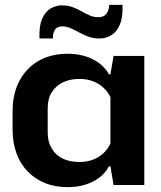

<svg xmlns="http://www.w3.org/2000/svg" viewBox="-20 -764 665 793"><path d="M260 9Q207 9 165.5 -8Q124 -25 94 -56Q64 -87 48 -131Q32 -175 32 -228V-305Q32 -376 60 -429.5Q88 -483 139 -512.5Q190 -542 260 -542Q317 -542 362.5 -519.5Q408 -497 430 -457H436L449 -533H576V0H449L436 -77H430Q408 -36 362.5 -13.5Q317 9 260 9ZM308 -95Q352 -95 385.5 -115Q419 -135 436 -171V-363Q419 -398 385.5 -418Q352 -438 308 -438Q268 -438 239 -423.5Q210 -409 193.5 -382.5Q177 -356 177 -317V-216Q177 -179 193.5 -151Q210 -123 239 -109Q268 -95 308 -95ZM391 -605Q365 -605 344 -613Q323 -621 305 -631Q287 -641 270.5 -648Q254 -655 238 -655Q215 -655 206 -639.5Q197 -624 199 -605H143Q141 -658 154.5 -687.5Q168 -717 190 -729.5Q212 -742 235 -742Q259 -742 278.5 -735Q298 -728 315.5 -718Q333 -708 350 -700.5Q367 -693 386 -693Q408 -693 419 -706.5Q430 -720 431 -744H486Q488 -693 475 -662.5Q462 -632 439.5 -618.5Q417 -605 391 -605Z"/></svg>

Font: Hubot Sans SemiBold
Style: Regular
Weight: 600
Designer: Deni Anggara
Foundry: GitHub, Inc., Subsidiary of Microsoft Corporation
Version: Version 2.000